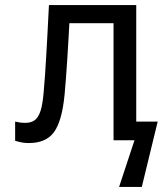

<svg xmlns="http://www.w3.org/2000/svg" viewBox="-20 -556 645 761"><path d="M452 185 513 0H453L476 -74H605L542 185ZM94 11Q79 11 66 8.5Q53 6 40 2V-74Q53 -71 61.5 -70Q70 -69 79 -69Q103 -69 117.5 -79.5Q132 -90 140.5 -116Q149 -142 153 -190Q156 -225 158.5 -258.5Q161 -292 163 -331Q165 -370 168 -419.5Q171 -469 174 -536H520V0H430V-464H211L257 -500Q254 -446 251.5 -401.5Q249 -357 246.5 -319Q244 -281 241.5 -247Q239 -213 236 -181Q226 -77 194.5 -33Q163 11 94 11Z"/></svg>

Font: Noto Sans Mono
Style: Regular
Weight: 400
Designer: Monotype Design Team
Foundry: Monotype Imaging Inc.
Version: Version 2.014